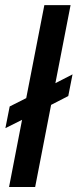

<svg xmlns="http://www.w3.org/2000/svg" viewBox="-20 -745 309 765"><path d="M183.6 -327.1 120.1 0H16.1L67.9 -267.6L1.5 -234.4L18.6 -320.8L84.5 -354L156.7 -724.6H261.2L200.7 -413.6L269 -448.7L252 -362.3Z"/></svg>

Font: Arimo Medium
Style: Italic
Weight: 500
Italic angle: -12°
Designer: Steve Matteson
Foundry: Monotype Imaging Inc.
Version: Version 1.33